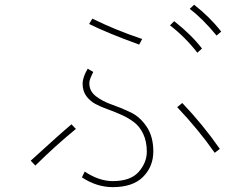

<svg xmlns="http://www.w3.org/2000/svg" viewBox="-20 -766 1040 809"><path d="M355.5 -665 369.1 -687.5Q465.8 -639.6 579.1 -601.6L566.4 -578.1Q431.6 -627 355.5 -665ZM325.2 -18.6 336.9 -43Q397.5 -2.9 455.1 -2.9Q530.3 -2.9 564.5 -42Q598.6 -81.1 598.6 -127Q598.6 -169.9 583.5 -201.7Q568.4 -233.4 544.9 -251Q521.5 -268.6 492.7 -281.7Q463.9 -294.9 434.6 -305.2Q405.3 -315.4 381.8 -328.1Q358.4 -340.8 343.3 -361.8Q328.1 -382.8 328.1 -413.1Q328.1 -440.4 349.6 -476.6L373 -462.9Q371.1 -459 367.7 -451.7Q364.3 -444.3 362.3 -439.9Q360.4 -435.5 358.4 -428.7Q356.4 -421.9 356.4 -415Q356.4 -381.8 384.3 -360.4Q412.1 -338.9 451.7 -325.2Q491.2 -311.5 530.8 -292.5Q570.3 -273.4 598.1 -231.9Q626 -190.4 626 -127.9Q626 -64.5 583 -21Q540 22.5 455.1 22.5Q387.7 22.5 325.2 -18.6ZM109.4 -88.9Q119.1 -97.7 151.9 -127.4Q184.6 -157.2 217.8 -187Q251 -216.8 281.2 -242.2L299.8 -222.7Q214.8 -153.3 128.9 -68.4ZM726.6 -314.5 748 -332Q834 -242.2 906.2 -138.7L884.8 -122.1Q816.4 -219.7 726.6 -314.5ZM779.3 -728.5 797.9 -746.1Q865.2 -693.4 912.1 -632.8L892.6 -616.2Q832 -689.5 779.3 -728.5ZM696.3 -659.2 713.9 -676.8Q786.1 -620.1 831.1 -561.5L811.5 -543.9Q760.7 -609.4 696.3 -659.2Z"/></svg>

Font: Gothic A1 Thin
Style: Regular
Weight: 250
Designer: HanYang I&C Co.,Ltd.
Foundry: HanYang I&C Co.,Ltd.
Version: Version 2.50